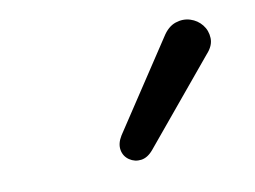

<svg xmlns="http://www.w3.org/2000/svg" viewBox="-40 -823 443 333"><g transform="rotate(-10 181.5 -656.5)"><path d="M207 -557Q197 -545 185.5 -543.5Q174 -542 164.5 -548.5Q155 -555 153 -566.5Q151 -578 159 -591L262 -747Q272 -763 285.5 -767.5Q299 -772 311.5 -768Q324 -764 332 -754Q340 -744 340.5 -730.5Q341 -717 329 -704Z"/></g></svg>

Font: Nunito ExtraLight SemiBold
Style: Italic
Weight: 600
Italic angle: -9°
Version: Version 3.602